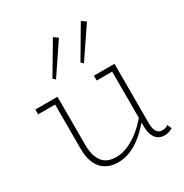

<svg xmlns="http://www.w3.org/2000/svg" viewBox="-179 -912 1023 1067"><g transform="rotate(-30 332.5 -378.5)"><path d="M275 14Q242 14 215 3Q188 -8 169.5 -29Q151 -50 141 -82Q131 -114 131 -156V-471H164V-163Q164 -128 171 -101Q178 -74 192 -55Q206 -36 228.5 -26.5Q251 -17 282 -17Q312 -17 342.5 -28Q373 -39 403.5 -59Q434 -79 462.5 -106.5Q491 -134 516 -166V-136Q491 -105 463.5 -77.5Q436 -50 406 -29.5Q376 -9 343.5 2.5Q311 14 275 14ZM22 -440V-471H147V-440ZM573 13Q549 13 532 1Q515 -11 506 -34Q497 -57 497 -90V-471H530V-90Q530 -52 542.5 -35Q555 -18 574 -18Q588 -18 596.5 -20.5Q605 -23 614 -30L626 -2Q613 5 601 9Q589 13 573 13ZM398 -440V-471H520V-440ZM384 -558 370 -572 487 -771 515 -751ZM205 -558 190 -572 308 -771 335 -751Z"/></g></svg>

Font: BioRhyme ExtraLight
Style: Regular
Weight: 250
Designer: Aoife Mooney
Foundry: Aoife Mooney Type
Version: Version 1.600;gftools[0.9.33]